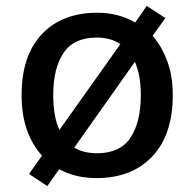

<svg xmlns="http://www.w3.org/2000/svg" viewBox="-20 -592 656 649"><path d="M564 -271Q564 -136 494.5 -63Q425 10 306 10Q235 10 180 -20L140 37L78 -4L122 -66Q89 -102 71 -153Q53 -204 53 -271Q53 -404 121.5 -476.5Q190 -549 309 -549Q380 -549 437 -516L476 -572L539 -531L496 -471Q527 -435 545.5 -385Q564 -335 564 -271ZM160 -271Q160 -235 165 -205.5Q170 -176 181 -153L387 -443Q354 -465 307 -465Q230 -465 195 -413.5Q160 -362 160 -271ZM456 -271Q456 -338 436 -383L231 -93Q262 -74 308 -74Q386 -74 421 -126.5Q456 -179 456 -271Z"/></svg>

Font: Noto Sans Thai Looped Medium
Style: Regular
Weight: 500
Designer: Sasikarn Vongin, Ben Mitchell
Foundry: The Fontpad Ltd
Version: Version 1.001; ttfautohint (v1.8.4.7-5d5b)